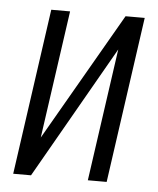

<svg xmlns="http://www.w3.org/2000/svg" viewBox="-42 -531 469 569"><g transform="rotate(5 192.0 -247.0)"><path d="M18 0 88 -494H144L90 -114L309 -494H366L296 0H240L296 -394Q239 -295 183.5 -197Q128 -99 71 0Z"/></g></svg>

Font: Alumni Sans
Style: Italic
Weight: 400
Italic angle: -8°
Version: Version 1.016